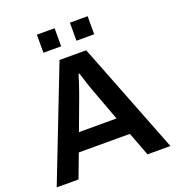

<svg xmlns="http://www.w3.org/2000/svg" viewBox="-153 -989 1014 1109"><g transform="rotate(-20 354.5 -434.0)"><path d="M5 0 272 -686H436L704 0H563L508 -146H194L139 0ZM235 -256H466L397 -442Q393 -452 387.5 -467.5Q382 -483 376 -501.5Q370 -520 364 -539Q358 -558 353 -573H348Q342 -553 333.5 -527Q325 -501 317 -478Q309 -455 304 -442ZM199 -757V-868H308V-757ZM402 -757V-868H511V-757Z"/></g></svg>

Font: Archivo SemiBold
Style: Regular
Weight: 600
Designer: Hector Gatti
Foundry: Omnibus-Type
Version: Version 2.001